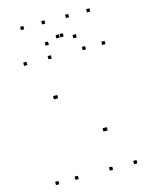

<svg xmlns="http://www.w3.org/2000/svg" viewBox="-138 -1037 896 1136"><g transform="rotate(-15 310.0 -469.5)"><path d="M559.2 10V-10H539.2V10ZM559.2 -720V-740H539.2V-720ZM440 -720V-740H420V-720ZM440 -223.5V-243.5H420V-223.5ZM434 -223.5V-243.5H414V-223.5ZM230.4 -720V-740H210.4V-720ZM80.8 -720V-740H60.8V-720ZM80.8 10V-10H60.8V10ZM200 10V-10H180V10ZM200 -483.2V-503.2H180V-483.2ZM206 -483.2V-503.2H186V-483.2ZM410.3 10V-10H390.3V10ZM247 -929.4V-949.4H227V-929.4ZM332.3 -827.4V-847.4H312.3V-827.4ZM307.7 -827.4V-847.4H287.7V-827.4ZM393 -929.4V-949.4H373V-929.4ZM522.2 -929.4V-949.4H502.2V-929.4ZM405.2 -802.5V-822.5H385.2V-802.5ZM234.8 -802.5V-822.5H214.8V-802.5ZM117.8 -929.4V-949.4H97.8V-929.4Z"/></g></svg>

Font: Monaspace Neon Dots Var
Style: Regular
Weight: 400
Designer: Riley Cran and the Lettermatic Team
Version: Version 1.100 (Monaspace Neon Dots)